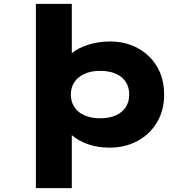

<svg xmlns="http://www.w3.org/2000/svg" viewBox="-20 -760 978 1000"><path d="M167 220V-740H354V-415L313 -424Q320 -456 353.5 -483Q387 -510 439.5 -527Q492 -544 555 -544Q615 -544 666 -524Q717 -504 755.5 -467Q794 -430 814.5 -379.5Q835 -329 835 -267Q835 -186 798 -123.5Q761 -61 696.5 -26Q632 9 551 9Q489 9 438 -9Q387 -27 354 -56Q321 -85 312 -117L354 -131V220ZM501 -144Q549 -144 583 -159Q617 -174 635 -202Q653 -230 653 -267Q653 -306 635 -333.5Q617 -361 583 -376Q549 -391 501 -391Q455 -391 420.5 -375.5Q386 -360 367.5 -332.5Q349 -305 349 -267Q349 -230 367.5 -202Q386 -174 420.5 -159Q455 -144 501 -144Z"/></svg>

Font: Lexend Peta ExtraBold
Style: Regular
Weight: 800
Version: Version 1.007